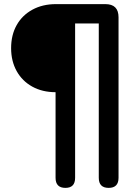

<svg xmlns="http://www.w3.org/2000/svg" viewBox="-20 -725 670 933"><path d="M298 188Q250 188 250 139V-277Q186 -277 137 -304Q88 -331 61 -379.5Q34 -428 34 -491Q34 -555 61 -603Q88 -651 137.5 -678Q187 -705 252 -705H492Q556 -705 556 -641V139Q556 188 508 188Q460 188 460 139V-611H345V139Q345 188 298 188Z"/></svg>

Font: Chiron GoRound TC SB
Style: Regular
Weight: 500
Designer: Ryoko NISHIZUKA 西塚涼子 (kana, bopomofo & ideographs); Paul D. Hunt (Latin, Greek & Cyrillic); Sandoll Communications 산돌커뮤니
Foundry: Adobe
Version: Version 1.000;hotconv 1.1.1;makeotfexe 2.6.0